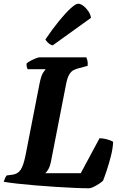

<svg xmlns="http://www.w3.org/2000/svg" viewBox="-31 -1012 642 1032"><path d="M449 0Q418 0 371 -2Q324 -4 269 -7.5Q214 -11 160.5 -15.5Q107 -20 61.5 -25Q16 -30 -11 -35Q-4 -58 5 -69L36 -73Q65 -77 80 -99.5Q95 -122 106 -176L181 -560Q190 -606 201.5 -622.5Q213 -639 215 -640H118Q115 -644 113 -652.5Q111 -661 112 -671Q119 -678 133.5 -685.5Q148 -693 162 -698.5Q176 -704 182 -704H433Q435 -699 438.5 -687.5Q442 -676 440 -658L391 -645Q377 -641 364.5 -635Q352 -629 341.5 -612Q331 -595 324 -559L244 -149Q238 -118 229 -102.5Q220 -87 212 -81H403L504 -269Q521 -269 542.5 -263.5Q564 -258 577 -250Q576 -216 565.5 -174.5Q555 -133 543 -97Q531 -61 523 -41Q515 -33 500.5 -23.5Q486 -14 471 -7Q456 0 449 0ZM252 -768Q238 -772 227.5 -782Q217 -792 213 -800Q251 -856 286.5 -899.5Q322 -943 349 -967.5Q376 -992 389 -992Q402 -992 417 -980.5Q432 -969 444 -951.5Q456 -934 458 -916Z"/></svg>

Font: Texturina ExtraBold
Style: Italic
Weight: 800
Italic angle: -11°
Designer: Guillermo Torres Carreño
Foundry: Omnibus-Type
Version: Version 1.002; ttfautohint (v1.8.3)